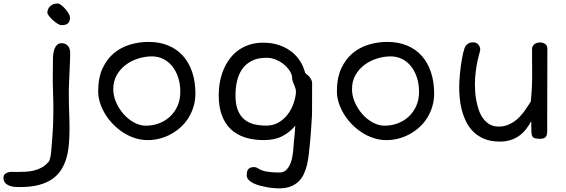

<svg xmlns="http://www.w3.org/2000/svg" viewBox="-178 -771 3167 1074"><path d="M166.5 -630.4Q156.2 -630.4 142.6 -639.2Q128.9 -647.9 116.5 -659.4Q104 -670.9 95.5 -682.4Q86.9 -693.8 86.9 -699.2Q86.9 -709 90.6 -718.5Q94.2 -728 101.6 -735.4Q108.9 -742.7 119.4 -747.1Q129.9 -751.5 144 -751.5Q152.8 -751.5 164.8 -742.4Q176.8 -733.4 187.5 -720.9Q198.2 -708.5 205.8 -695.3Q213.4 -682.1 213.4 -673.3Q213.4 -660.6 210 -652.3Q206.5 -644 200.4 -639.2Q194.3 -634.3 185.8 -632.3Q177.2 -630.4 166.5 -630.4ZM109.9 57.1Q110.4 48.3 112.1 29.8Q113.8 11.2 115.7 -15.6Q117.7 -42.5 119.1 -77.1Q120.6 -111.8 120.6 -152.3Q120.6 -205.6 118.9 -247.3Q117.2 -289.1 117.2 -318.8Q117.2 -337.9 117.4 -353.5Q117.7 -369.1 117.7 -383.3Q117.7 -397.5 117.9 -411.1Q118.2 -424.8 118.2 -440.4Q118.2 -454.1 120.1 -469.7Q122.1 -485.4 127.2 -498.5Q132.3 -511.7 141.8 -520.5Q151.4 -529.3 167 -529.3Q179.7 -529.3 188.5 -524.9Q197.3 -520.5 202.9 -513.4Q208.5 -506.3 211.2 -497.6Q213.9 -488.8 214.4 -480Q214.8 -472.7 214.4 -455.3Q213.9 -438 212.9 -414.8Q211.9 -391.6 210.7 -365.2Q209.5 -338.9 208.5 -314.2Q207.5 -289.6 207 -268.8Q206.5 -248 207 -236.3Q207 -189.5 209 -142.1Q210.9 -94.7 210.9 -48.8Q210.9 -2.9 207 39.1Q203.1 81.1 192.4 116.9Q181.6 152.8 162.1 182.1Q142.6 211.4 111.8 232.2Q81.1 252.9 36.9 264.2Q-7.3 275.4 -67.4 275.4Q-77.1 275.4 -92 274.7Q-106.9 273.9 -121.1 269.5Q-135.3 265.1 -146 255.4Q-156.7 245.6 -158.2 228Q-159.7 213.4 -153.1 205.6Q-146.5 197.8 -135.7 194.1Q-125 190.4 -111.8 190.2Q-98.6 189.9 -86.4 190.9Q-60.5 190.9 -35.6 189.7Q-10.7 188.5 12.2 182.9Q35.2 177.2 55.9 165.8Q76.7 154.3 94.2 133.8Q98.1 129.4 100.8 119.9Q103.5 110.4 105.5 98.9Q107.4 87.4 108.4 75.9Q109.4 64.5 109.9 57.1Z M371.1 -259.8Q371.1 -335.4 395.5 -388.2Q419.9 -440.9 459.7 -473.9Q499.5 -506.8 550 -521.7Q600.6 -536.6 653.3 -536.6Q714.4 -536.6 762.9 -516.6Q811.5 -496.6 845.2 -459Q878.9 -421.4 897 -367.9Q915 -314.5 915 -248Q915 -209.5 904.8 -175.3Q894.5 -141.1 876.5 -112.1Q858.4 -83 833.3 -60.1Q808.1 -37.1 778.3 -20.8Q748.5 -4.4 715.3 4.2Q682.1 12.7 647.9 12.7Q610.8 12.7 575.9 1.2Q541 -10.3 510.3 -30.3Q479.5 -50.3 453.9 -76.9Q428.2 -103.5 409.9 -133.8Q391.6 -164.1 381.3 -196.3Q371.1 -228.5 371.1 -259.8ZM455.6 -272Q455.6 -235.8 471.2 -199.5Q486.8 -163.1 512.5 -133.8Q538.1 -104.5 571 -86.2Q604 -67.9 638.2 -67.9Q675.3 -67.9 710.2 -80.6Q745.1 -93.3 771.7 -117.7Q798.3 -142.1 814.5 -177.2Q830.6 -212.4 830.6 -257.3Q830.6 -301.3 818.6 -337.6Q806.6 -374 785.6 -400.4Q764.6 -426.8 735.4 -441.2Q706.1 -455.6 671.9 -455.6Q633.8 -455.6 595.2 -443.6Q556.6 -431.6 525.6 -408.4Q494.6 -385.3 475.1 -351.1Q455.6 -316.9 455.6 -272Z M1045.4 -238.8Q1045.4 -275.4 1052 -311.5Q1058.6 -347.7 1072 -380.4Q1085.4 -413.1 1106 -440.9Q1126.5 -468.8 1154.1 -489Q1181.6 -509.3 1216.6 -520.8Q1251.5 -532.2 1293.9 -532.2Q1340.8 -532.2 1378.2 -520.3Q1415.5 -508.3 1443.6 -488.5Q1471.7 -468.8 1490.7 -443.4Q1509.8 -418 1520 -390.6Q1525.4 -376 1528.1 -367.9Q1530.8 -359.9 1533.7 -357.9Q1549.8 -347.2 1558.8 -333Q1567.9 -318.8 1567.9 -306.2L1567.4 -130.9Q1565.4 -103 1563.2 -63.7Q1561 -24.4 1555.7 31.7Q1552.7 62 1549.3 92.3Q1545.9 122.6 1539.3 150.6Q1532.7 178.7 1521.5 202.6Q1510.3 226.6 1491.9 244.4Q1473.6 262.2 1446.8 272.5Q1419.9 282.7 1381.8 282.7Q1373 282.7 1356.2 281.5Q1339.4 280.3 1319.3 276.9Q1299.3 273.4 1278.6 268.1Q1257.8 262.7 1240.7 254.6Q1223.6 246.6 1212.9 235.4Q1202.1 224.1 1202.1 209Q1202.1 199.7 1203.6 191.4Q1205.1 183.1 1209.5 177Q1213.9 170.9 1222.2 167.2Q1230.5 163.6 1244.1 163.6Q1254.4 163.6 1264.4 170.2Q1274.4 176.8 1286.6 181.6Q1298.8 186.5 1314.7 189Q1330.6 191.4 1345.2 192.6Q1359.9 193.8 1371.1 193.8Q1382.3 193.8 1386.2 193.8Q1408.7 193.8 1423.1 179.7Q1437.5 165.5 1446.3 144.3Q1455.1 123 1458.7 97.7Q1462.4 72.3 1463.9 49.3Q1464.4 38.6 1465.8 24.4Q1467.3 10.3 1468.8 -5.6Q1470.2 -21.5 1471.7 -37.6Q1473.1 -53.7 1473.6 -67.9Q1444.3 -31.7 1401.4 -9.5Q1358.4 12.7 1298.8 12.7Q1237.8 12.7 1190.7 -2.9Q1143.6 -18.6 1111.3 -49.8Q1079.1 -81.1 1062.3 -128.2Q1045.4 -175.3 1045.4 -238.8ZM1139.2 -237.8Q1139.2 -187 1152.6 -154.3Q1166 -121.6 1189.2 -102.5Q1212.4 -83.5 1243.7 -75.9Q1274.9 -68.4 1310.5 -68.4Q1351.1 -68.4 1380.9 -86.2Q1410.6 -104 1431.2 -130.9Q1451.7 -157.7 1462.9 -189.5Q1474.1 -221.2 1477.1 -249Q1478.5 -262.7 1475.6 -273.2Q1472.7 -283.7 1468.8 -293Q1463.9 -303.7 1460 -314.2Q1456.1 -324.7 1456.1 -335.9Q1456.1 -351.1 1445.1 -370.4Q1434.1 -389.6 1414.8 -406.7Q1395.5 -423.8 1369.1 -435.8Q1342.8 -447.8 1312.5 -447.8Q1262.2 -447.8 1228.8 -429.9Q1195.3 -412.1 1175.5 -382.8Q1155.8 -353.5 1147.5 -315.7Q1139.2 -277.8 1139.2 -237.8Z M1706.5 -259.8Q1706.5 -335.4 1731 -388.2Q1755.4 -440.9 1795.2 -473.9Q1835 -506.8 1885.5 -521.7Q1936 -536.6 1988.8 -536.6Q2049.8 -536.6 2098.4 -516.6Q2147 -496.6 2180.7 -459Q2214.4 -421.4 2232.4 -367.9Q2250.5 -314.5 2250.5 -248Q2250.5 -209.5 2240.2 -175.3Q2230 -141.1 2211.9 -112.1Q2193.8 -83 2168.7 -60.1Q2143.6 -37.1 2113.8 -20.8Q2084 -4.4 2050.8 4.2Q2017.6 12.7 1983.4 12.7Q1946.3 12.7 1911.4 1.2Q1876.5 -10.3 1845.7 -30.3Q1814.9 -50.3 1789.3 -76.9Q1763.7 -103.5 1745.4 -133.8Q1727.1 -164.1 1716.8 -196.3Q1706.5 -228.5 1706.5 -259.8ZM1791 -272Q1791 -235.8 1806.6 -199.5Q1822.3 -163.1 1847.9 -133.8Q1873.5 -104.5 1906.5 -86.2Q1939.5 -67.9 1973.6 -67.9Q2010.7 -67.9 2045.7 -80.6Q2080.6 -93.3 2107.2 -117.7Q2133.8 -142.1 2149.9 -177.2Q2166 -212.4 2166 -257.3Q2166 -301.3 2154.1 -337.6Q2142.1 -374 2121.1 -400.4Q2100.1 -426.8 2070.8 -441.2Q2041.5 -455.6 2007.3 -455.6Q1969.2 -455.6 1930.7 -443.6Q1892.1 -431.6 1861.1 -408.4Q1830.1 -385.3 1810.5 -351.1Q1791 -316.9 1791 -272Z M2390.6 -281.7Q2390.6 -296.9 2391.6 -315.9Q2392.6 -335 2394.5 -355.5Q2396.5 -376 2399.2 -397.2Q2401.9 -418.5 2405.3 -438.2Q2408.7 -458 2412.8 -474.9Q2417 -491.7 2421.4 -503.9Q2426.8 -517.1 2438.5 -525.6Q2450.2 -534.2 2469.7 -534.2Q2487.3 -534.2 2497.8 -521.5Q2508.3 -508.8 2508.3 -491.2Q2508.3 -488.3 2503.7 -472.9Q2499 -457.5 2493.4 -431.9Q2487.8 -406.2 2483.2 -371.3Q2478.5 -336.4 2478.5 -294.9Q2478.5 -278.8 2480.2 -255.4Q2481.9 -231.9 2486.8 -206.3Q2491.7 -180.7 2500.5 -155Q2509.3 -129.4 2524.2 -108.9Q2539.1 -88.4 2560.5 -75.7Q2582 -63 2611.8 -63Q2637.2 -63 2658.7 -70.8Q2680.2 -78.6 2698 -91.1Q2715.8 -103.5 2730.2 -119.1Q2744.6 -134.8 2756.1 -150.4Q2767.6 -166 2776.1 -179.7Q2784.7 -193.4 2791 -202.6Q2793.9 -231 2795.4 -252.7Q2796.9 -274.4 2797.6 -292.5Q2798.3 -310.5 2798.6 -326.4Q2798.8 -342.3 2798.8 -359.1Q2798.8 -376 2798.6 -395.3Q2798.3 -414.6 2798.3 -439.5V-497.6Q2798.3 -507.8 2803 -514.6Q2807.6 -521.5 2814.5 -525.9Q2821.3 -530.3 2829.6 -532Q2837.9 -533.7 2844.7 -533.7Q2850.6 -533.7 2857.4 -531.7Q2864.3 -529.8 2870.1 -525.9Q2876 -522 2879.9 -515.4Q2883.8 -508.8 2883.8 -500L2882.8 -36.6Q2882.8 -11.7 2873 -3.2Q2863.3 5.4 2843.3 5.4Q2825.2 5.4 2815.2 2.7Q2805.2 0 2800.5 -7.3Q2795.9 -14.6 2794.9 -27.3Q2793.9 -40 2793.9 -60.1V-93.3Q2781.2 -70.3 2765.4 -49.6Q2749.5 -28.8 2728.5 -13.2Q2707.5 2.4 2680.2 11.7Q2652.8 21 2617.7 21Q2566.9 21 2530.5 5.6Q2494.1 -9.8 2469 -34.9Q2443.8 -60.1 2428.5 -92.3Q2413.1 -124.5 2404.5 -158.2Q2396 -191.9 2393.3 -224.1Q2390.6 -256.3 2390.6 -281.7Z"/></svg>

Font: Short Stack
Style: Regular
Weight: 400
Designer: James Grieshaber
Foundry: James Grieshaber
Version: Version 1.002